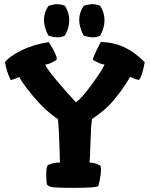

<svg xmlns="http://www.w3.org/2000/svg" viewBox="-20 -905 722 926"><path d="M4 -605Q21 -630 79.5 -660Q138 -690 215 -702Q254 -641 254 -620Q254 -615 229 -603Q211 -594 198 -594Q204 -575 255.5 -514Q307 -453 346 -412Q371 -427 424 -499.5Q477 -572 484 -594Q472 -594 453 -603Q429 -614 428 -619Q429 -627 446 -663Q463 -699 467 -702Q583 -702 678 -605Q666 -538 650 -519Q631 -523 608 -534Q604 -528 587.5 -502Q571 -476 559 -460Q547 -444 526.5 -419.5Q506 -395 480 -373Q454 -351 424 -331Q419 -308 416.5 -222Q414 -136 412 -121Q437 -121 463 -107Q467 -103 467 -86Q467 -67 462 -41Q457 -15 454 -8Q447 1 336 1Q300 1 284 0.5Q268 0 248.5 -1Q229 -2 220 -5.5Q211 -9 207 -15Q203 -25 203 -65Q203 -101 211 -109Q236 -121 269 -121Q269 -132 267.5 -181Q266 -230 264 -270.5Q262 -311 259 -331Q199 -370 139.5 -441.5Q80 -513 74 -534Q51 -523 32 -519Q12 -558 4 -605ZM192 -810Q192 -845 214 -877Q242 -885 254 -885Q273 -885 293 -877Q314 -845 314 -807Q314 -770 293 -733Q277 -725 258 -725Q239 -725 214 -733Q192 -772 192 -810ZM362 -810Q362 -845 384 -877Q412 -885 424 -885Q443 -885 463 -877Q484 -845 484 -807Q484 -770 463 -733Q447 -725 428 -725Q409 -725 384 -733Q362 -772 362 -810Z"/></svg>

Font: Gorditas
Style: Regular
Weight: 400
Designer: Gustavo Dipre (gbrenda1987@gmail.com)
Foundry: Gustavo Dipre (gbrenda1987@gmail.com)
Version: Version 1.001